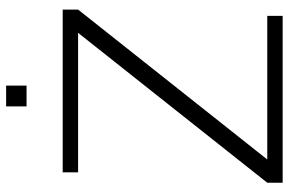

<svg xmlns="http://www.w3.org/2000/svg" viewBox="-174 -746 920 611"><g transform="rotate(-90 285.5 -440.0)"><path d="M10 0V-49L487 -651H43V-700H561V-651L84 -49H541V0ZM253 -815V-880H319V-815Z"/></g></svg>

Font: Panamera
Style: Regular
Weight: 400
Designer: Bastien Sozeau
Foundry: NBR — Bastien Sozeau
Version: Version 3.002; ttfautohint (v1.8.4.7-5d5b);gftools[0.9.33]